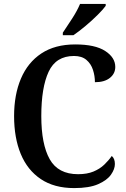

<svg xmlns="http://www.w3.org/2000/svg" viewBox="-20 -951 645 981"><path d="M359 10Q257 10 188.5 -36Q120 -82 86 -164.5Q52 -247 52 -358Q52 -467 87 -549.5Q122 -632 191.5 -678Q261 -724 364 -724Q466 -724 517.5 -690.5Q569 -657 569 -609Q569 -575 541.5 -553Q514 -531 465 -531Q465 -563 455 -594Q445 -625 421.5 -645Q398 -665 358 -665Q266 -665 228.5 -584.5Q191 -504 191 -358Q191 -214 234 -137.5Q277 -61 379 -61Q425 -61 457.5 -74.5Q490 -88 512.5 -109.5Q535 -131 551 -154Q567 -141 567 -113Q567 -87 547 -58.5Q527 -30 481.5 -10Q436 10 359 10ZM301 -784Q322 -815 348.5 -856Q375 -897 389 -931H520V-921Q508 -904 479.5 -875.5Q451 -847 417 -818.5Q383 -790 355 -771H301Z"/></svg>

Font: Noto Serif Tamil SemiCondensed SemiBold
Style: Italic
Weight: 600
Width: 4
Italic angle: -12°
Designer: Indian Type Foundry, Tom Grace, and the Monotype Design Team
Foundry: Monotype Imaging Inc.
Version: Version 2.003; ttfautohint (v1.8.4.7-5d5b)